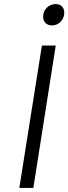

<svg xmlns="http://www.w3.org/2000/svg" viewBox="-20 -924 336 944"><path d="M236 -799C268 -799 296 -826 296 -862C296 -887 280 -904 253 -904C220 -904 192 -877 192 -842C192 -816 209 -799 236 -799ZM75 0H144L254 -700H186Z"/></svg>

Font: Arthouse Owned
Style: Italic
Weight: 400
Italic angle: -10°
Designer: Jeremy Tribby
Foundry: Tribby Type
Version: Version 1.000;PS 001.000;hotconv 1.0.88;makeotf.lib2.5.64775